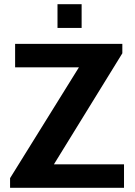

<svg xmlns="http://www.w3.org/2000/svg" viewBox="-20 -895 643 915"><path d="M28 0V-46L356 -574H52V-686H563V-641L237 -112H571V0ZM254 -762V-875H369V-762Z"/></svg>

Font: Chivo SemiBold
Style: Regular
Weight: 600
Designer: Hector Gatti
Foundry: Omnibus-Type
Version: Version 2.002